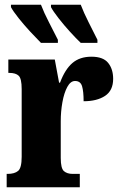

<svg xmlns="http://www.w3.org/2000/svg" viewBox="-20 -786 508 806"><path d="M8 0V-56H12Q41 -56 56 -68.5Q71 -81 71 -128V-412Q71 -456 58.5 -468Q46 -480 19 -480H15V-536H210L228 -439H232Q253 -495 284 -521.5Q315 -548 364 -548Q413 -548 434 -522Q455 -496 455 -455Q455 -406 421 -383.5Q387 -361 331 -361Q331 -402 324.5 -424Q318 -446 295 -446Q276 -446 262.5 -421Q249 -396 242 -357Q235 -318 235 -277V-123Q235 -79 248.5 -67.5Q262 -56 285 -56H315V0ZM319 -606Q300 -624 274 -652.5Q248 -681 225.5 -710Q203 -739 194 -756V-766H319Q332 -732 352 -692.5Q372 -653 389 -619V-606ZM152 -606Q134 -624 107.5 -652.5Q81 -681 58 -710Q35 -739 26 -756V-766H152Q165 -732 185.5 -692.5Q206 -653 223 -619V-606Z"/></svg>

Font: Noto Serif ExtraCondensed Black
Style: Regular
Weight: 900
Width: 2
Designer: Monotype Design Team
Foundry: Monotype Imaging Inc.
Version: Version 2.015; ttfautohint (v1.8.4.7-5d5b)